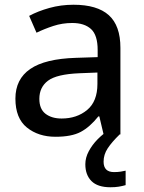

<svg xmlns="http://www.w3.org/2000/svg" viewBox="-20 -567 608 810"><path d="M290 -547Q390 -547 439 -503Q488 -459 488 -365V0H417L399 -76H395Q359 -31 320.5 -10.5Q282 10 214 10Q142 10 93.5 -29Q45 -68 45 -151Q45 -233 107.5 -276Q170 -319 300 -323L392 -326V-356Q392 -419 364 -444.5Q336 -470 285 -470Q243 -470 205 -457.5Q167 -445 134 -429L103 -500Q140 -520 188.5 -533.5Q237 -547 290 -547ZM315 -258Q219 -254 182.5 -226.5Q146 -199 146 -150Q146 -107 172 -87Q198 -67 240 -67Q304 -67 347.5 -103Q391 -139 391 -213V-261ZM417 115Q417 159 461 159Q477 159 489.5 157Q502 155 510 153V214Q496 218 481 220.5Q466 223 446 223Q392 223 366 197Q340 171 340 126Q340 98 354.5 71Q369 44 391 21.5Q413 -1 435 -15L485 0Q452 32 434.5 58.5Q417 85 417 115Z"/></svg>

Font: Noto Sans Kayah Li Medium
Style: Regular
Weight: 500
Designer: Monotype Design Team, Sérgio Martins
Foundry: Monotype Imaging Inc.
Version: Version 2.002; ttfautohint (v1.8.4.7-5d5b)